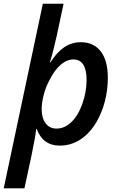

<svg xmlns="http://www.w3.org/2000/svg" viewBox="-47 -780 653 1040"><path d="M185.1 -759.8H297.4L259.8 -584Q240.7 -497.6 223.1 -441.9H226.1Q261.2 -497.6 301.3 -524.4Q341.3 -551.3 391.1 -551.3Q460.4 -551.3 498.8 -501.5Q537.1 -451.7 537.1 -358.4Q537.1 -293.9 521.5 -232.9Q505.9 -171.9 477.1 -121.6Q448.2 -71.3 409.2 -39.6Q350.1 8.8 277.3 8.8Q185.1 8.8 151.9 -81.5H148.9Q145 -39.6 123.5 63L85.4 240.2H-26.9ZM398.9 -217.3Q421.9 -281.7 421.9 -347.7Q421.9 -458 349.6 -458Q315.4 -458 282.5 -429.9Q249.5 -401.9 223.6 -350.6Q201.7 -312 190.2 -267.8Q178.7 -223.6 178.7 -188.5Q178.7 -140.6 200.2 -112.1Q221.7 -83.5 259.3 -83.5Q302.7 -83.5 339.6 -118.7Q376.5 -153.8 398.9 -217.3Z"/></svg>

Font: Viking Open Sans Light
Style: Bold Italic
Weight: 600
Italic angle: -12°
Foundry: Ascender Corporation
Version: Version 2.000